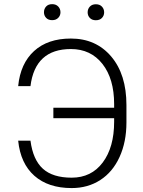

<svg xmlns="http://www.w3.org/2000/svg" viewBox="-20 -909 700 938"><path d="M128.9 -221.7Q141.1 -128.4 189.5 -84.7Q237.8 -41 330.1 -41Q426.3 -41 481.9 -115.2Q537.6 -189.5 537.6 -314V-331.5H240.7V-382.8H537.6V-400.4Q537.6 -523.9 480.5 -596.7Q423.3 -669.4 326.2 -669.4Q151.4 -669.4 128.9 -488.3H68.8Q79.6 -598.6 146.5 -659.7Q213.4 -720.7 326.2 -720.7Q448.7 -720.7 523.2 -633.1Q597.7 -545.4 597.7 -395.5V-310.5Q597.7 -215.8 564.2 -142.3Q530.8 -68.8 470 -29.5Q409.2 9.8 330.1 9.8Q215.8 9.8 147.9 -50.3Q80.1 -110.4 68.8 -221.7ZM194.8 -849.1Q194.8 -865.7 205.3 -877.2Q215.8 -888.7 234.9 -888.7Q253.4 -888.7 264.4 -877.2Q275.4 -865.7 275.4 -849.1Q275.4 -833 264.4 -821.8Q253.4 -810.5 234.9 -810.5Q215.8 -810.5 205.3 -821.8Q194.8 -833 194.8 -849.1ZM408.2 -848.6Q408.2 -865.2 418.9 -876.7Q429.7 -888.2 448.2 -888.2Q467.3 -888.2 478 -876.7Q488.8 -865.2 488.8 -848.6Q488.8 -832.5 478 -821.3Q467.3 -810.1 448.2 -810.1Q429.7 -810.1 418.9 -821.3Q408.2 -832.5 408.2 -848.6Z"/></svg>

Font: RobotoInd Light
Style: Regular
Weight: 300
Designer: Google
Version: Version 2.001151; 2014